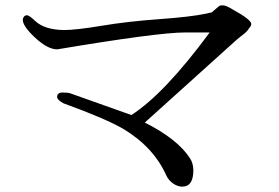

<svg xmlns="http://www.w3.org/2000/svg" viewBox="-20 -697 1040 716"><path d="M193 -335Q193 -352 213.5 -352Q234 -352 242 -349L470 -268Q594 -348 762 -576Q762 -576 671 -576Q569 -576 194 -513H193Q158 -513 111.5 -556Q65 -599 65 -623Q65 -629 69 -634.5Q73 -640 81 -640Q89 -640 111 -619Q146 -586 218 -585Q264 -585 359.5 -601Q455 -617 573 -625.5Q691 -634 748 -646L770 -651Q798 -676 801 -676.5Q804 -677 812 -677Q820 -677 839 -667L849 -661Q916 -624 917 -608Q917 -600 909 -592Q903 -581 889 -570Q875 -559 865 -551L520 -240Q643 -178 689 -106Q701 -87 701 -62Q701 -1 660 -1Q643 -1 626.5 -12Q610 -23 601 -41Q554 -147 442 -215Q376 -254 216 -312Q194 -324 193 -335Z"/></svg>

Font: Sawarabi Mincho
Style: Regular
Weight: 400
Version: Version 1.00